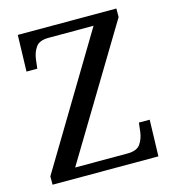

<svg xmlns="http://www.w3.org/2000/svg" viewBox="-107 -803 806 892"><g transform="rotate(-15 296.0 -357.0)"><path d="M36 0V-40L411 -664H194Q150 -664 133 -639.5Q116 -615 112 -582L107 -539H55L60 -714H534V-673L158 -50H410Q455 -50 472 -74.5Q489 -99 493 -132L498 -175H550L545 0Z"/></g></svg>

Font: Noto Serif Dogra
Style: Regular
Weight: 400
Designer: Ek Type
Foundry: Ek Type
Version: Version 1.005